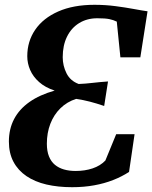

<svg xmlns="http://www.w3.org/2000/svg" viewBox="-20 -771 634 799"><path d="M280 8Q221.5 8 173.2 -3.2Q125 -14.5 90 -38.2Q55 -62 36 -97.8Q17 -133.5 17 -182Q17 -234 38.5 -275.2Q60 -316.5 102.5 -346.5Q145 -376.5 207.5 -394Q168 -407 142.8 -429.5Q117.5 -452 105.5 -479.8Q93.5 -507.5 93.5 -537Q93.5 -599 126.5 -647.2Q159.5 -695.5 222.2 -723.2Q285 -751 373.5 -751Q418 -751 460.2 -745.5Q502.5 -740 537.2 -733.5Q572 -727 594 -724L564 -532.5H481L466 -681Q452 -688 435 -691.5Q418 -695 385 -695Q342 -695 309.2 -674.8Q276.5 -654.5 258.8 -618.2Q241 -582 241 -533Q241 -497.5 256.8 -466Q272.5 -434.5 307.5 -421.5Q334.5 -422.5 364.2 -426Q394 -429.5 429.5 -432L413.5 -330Q381 -341 354 -348Q327 -355 297 -359.5Q259 -347.5 231.5 -320.5Q204 -293.5 189.5 -255.8Q175 -218 175 -173Q175 -142 183.8 -120.2Q192.5 -98.5 208.5 -85.2Q224.5 -72 246.2 -65.8Q268 -59.5 294.5 -59.5Q333 -59.5 365.2 -70.2Q397.5 -81 418.5 -103L463.5 -212.5H540L517 -55.5Q487 -36 450.8 -21.8Q414.5 -7.5 371.8 0.2Q329 8 280 8Z"/></svg>

Font: Merriweather 24pt
Style: Bold Italic
Weight: 700
Italic angle: -7.8°
Designer: Eben Sorkin
Foundry: Eben Sorkin
Version: Version 2.101